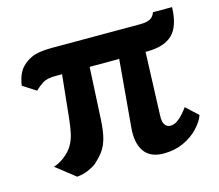

<svg xmlns="http://www.w3.org/2000/svg" viewBox="-90 -707 953 834"><g transform="rotate(-15 387.0 -290.5)"><path d="M441.5 -132 468 -435H335L323 -201Q320 -147 310.8 -115.2Q301.5 -83.5 286 -63Q270.5 -42.5 248.5 -22.5Q234 -11 211.2 -1Q188.5 9 159.5 12L73 -56Q80 -57.5 93.8 -64.2Q107.5 -71 121.5 -81.5Q148 -102 161.8 -126Q175.5 -150 181.2 -178Q187 -206 190.5 -238L211 -435H179Q141.5 -435 121.8 -421.5Q102 -408 88 -394L29 -432Q30 -444 36.2 -465.2Q42.5 -486.5 54.5 -503Q74.5 -528.5 105.8 -542.8Q137 -557 196 -557H594Q624 -557 639.8 -565.2Q655.5 -573.5 662 -593H748Q745.5 -507.5 707.8 -471.2Q670 -435 593.5 -435H586.5L576 -153.5Q574.5 -122 584 -109.5Q593.5 -97 607.5 -97Q624.5 -97 639.8 -107.5Q655 -118 667.5 -132.5Q680 -147 688.5 -159L742 -109.5Q731.5 -80.5 704.8 -52.5Q678 -24.5 638.5 -6.2Q599 12 549.5 12Q489.5 12 462.5 -26Q435.5 -64 441.5 -132Z"/></g></svg>

Font: Koeln Type Sans
Style: Bold
Weight: 700
Designer: Eben Sorkin
Foundry: Eben Sorkin
Version: Version 2.001